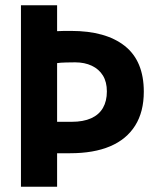

<svg xmlns="http://www.w3.org/2000/svg" viewBox="-20 -713 600 733"><path d="M60 0V-693H198V-594Q212 -595 225.5 -595Q239 -595 251 -595Q384 -595 456.5 -537.5Q529 -480 529 -363Q529 -286 496 -233.5Q463 -181 400.5 -154.5Q338 -128 248 -128H198V0ZM198 -248H254Q298 -248 328 -261.5Q358 -275 373 -301Q388 -327 388 -364Q388 -400 373 -424.5Q358 -449 330.5 -462Q303 -475 267 -475Q254 -475 232 -474.5Q210 -474 198 -472Z"/></svg>

Font: Ubuntu Sans Mono
Style: Regular
Weight: 400
Monospace: yes
Designer: Dalton Maag Ltd
Foundry: Dalton Maag Ltd
Version: Version 1.006